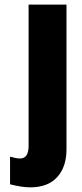

<svg xmlns="http://www.w3.org/2000/svg" viewBox="-20 -657 353 829"><path d="M66.4 27.3Q103.5 27.3 103.5 -26.9V-637.2H267.1V-12.7Q267.1 64 226.8 107.9Q186.5 151.9 110.8 151.9Q74.2 151.9 23.4 138.7V19.5Q50.8 27.3 66.4 27.3Z"/></svg>

Font: Oswald-Bold
Style: Bold
Weight: 700
Designer: vernon adams
Foundry: vernon adams
Version: Version 2.002; ttfautohint (v0.92.18-e454-dirty) -l 8 -r 50 